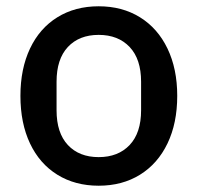

<svg xmlns="http://www.w3.org/2000/svg" viewBox="-20 -578 629 611"><path d="M45 -273Q45 -359 75.5 -423.5Q106 -488 162.5 -523Q219 -558 294 -558Q369 -558 425.5 -523Q482 -488 513 -423.5Q544 -359 544 -273Q544 -186 513 -121.5Q482 -57 425.5 -22Q369 13 294 13Q219 13 162.5 -22Q106 -57 75.5 -121.5Q45 -186 45 -273ZM429 -227V-318Q429 -390 392.5 -428.5Q356 -467 294 -467Q232 -467 196 -428.5Q160 -390 160 -318V-227Q160 -155 196 -116.5Q232 -78 294 -78Q356 -78 392.5 -116.5Q429 -155 429 -227Z"/></svg>

Font: IBM Plex Sans JP Medium
Style: Regular
Weight: 500
Designer: Mike Abbink; Paul van der Laan; Pieter van Rosmalen; Wujin Sim; Yejin Wi; Jinhee Kim; Boomi Park; Yona Kim; Kichan Ma
Foundry: Sandoll Inc.
Version: Version 1.001